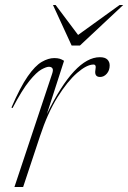

<svg xmlns="http://www.w3.org/2000/svg" viewBox="-20 -752 516 772"><path d="M189.5 -455Q195 -471 190.8 -477.2Q186.5 -483.5 176.5 -483.5Q166.5 -483.5 146.8 -472.8Q127 -462 98 -426.5Q69 -391 30.5 -317.5L26 -319.5Q61.5 -402 91.5 -445Q121.5 -488 148 -503.2Q174.5 -518.5 198 -518.5Q211.5 -518.5 220.2 -515.8Q229 -513 237.5 -507.5L168.5 -293.5Q280 -522 381.5 -522Q402 -522 411.5 -512.8Q421 -503.5 421 -489Q421 -469 409.5 -455.8Q398 -442.5 382.5 -442.5Q359 -442.5 363.5 -470Q366 -483.5 363.8 -488Q361.5 -492.5 356 -492.5Q329 -492.5 290 -458.8Q251 -425 211 -360.8Q171 -296.5 141 -205L73 0H38ZM475.5 -732 301.5 -569H268L193 -732H203.5L294 -611.5L461 -732Z"/></svg>

Font: Newsreader Display ExtraLight
Style: Italic
Weight: 275
Italic angle: -17°
Designer: Hugues Gentile
Foundry: Production Type
Version: Version 1.002